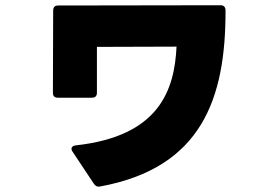

<svg xmlns="http://www.w3.org/2000/svg" viewBox="-20 -654 1040 733"><path d="M362 58C750 -13 842 -278 841 -615C841 -627 834 -634 822 -634L202 -633C189 -633 183 -626 183 -614L182 -300C182 -287 188 -281 201 -281H331C343 -281 350 -287 350 -300V-475L654 -476C646 -312 590 -134 269 -99C259 -98 253 -93 253 -86C253 -83 254 -79 257 -75L338 47C344 56 351 60 362 58Z"/></svg>

Font: LINE Seed JP_OTF ExtraBold
Style: Regular
Weight: 800
Designer: LY Corporation & Fontrix & Fontworks
Version: Version 1.013